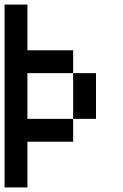

<svg xmlns="http://www.w3.org/2000/svg" viewBox="-20 -920 540 840"><path d="M0 -100V-900H100V-700H300V-600H100V-400H300V-300H100V-100ZM300 -400V-600H400V-400Z"/></svg>

Font: GalmuriMono9 Regular
Style: Regular
Weight: 400
Designer: Lee Minseo (quiple)
Version: Version 2.399;hotconv 1.1.1;makeotfexe 2.6.0 DEVELOPMENT